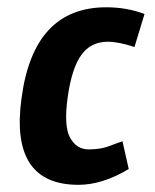

<svg xmlns="http://www.w3.org/2000/svg" viewBox="-20 -503 433 535"><path d="M354.7 -372Q310.7 -386.7 280 -386.7Q233.3 -386.7 206.7 -350Q180 -313.3 168.7 -232.7Q157.3 -152 175.3 -119.3Q193.3 -86.7 227.3 -86.7Q261.3 -86.7 286.7 -96.7Q312 -106.7 321.3 -109.3L338.7 -32Q265.3 12 198.7 12Q6.7 12 40 -229.3Q73.3 -482.7 276 -482.7Q333.3 -482.7 382.7 -464Z"/></svg>

Font: Timmana
Style: Regular
Weight: 400
Designer: Appaji Ambarisha Darbha
Foundry: Andhrapradesh Society for Knowledge Networks
Version: Version 1.0.4; ttfautohint (v1.2.42-39fb)